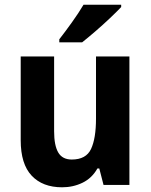

<svg xmlns="http://www.w3.org/2000/svg" viewBox="-20 -786 640 816"><path d="M530 -546V0H420L402 -70H394Q371 -29 331 -9.5Q291 10 244 10Q161 10 114.5 -39.5Q68 -89 68 -190V-546H210V-228Q210 -168 227.5 -138Q245 -108 285 -108Q346 -108 367 -153Q388 -198 388 -282V-546ZM495 -756Q478 -738 448 -709.5Q418 -681 385.5 -653Q353 -625 329 -606H232V-619Q257 -651 286 -691.5Q315 -732 335 -766H495Z"/></svg>

Font: Noto Sans Armenian SemiCondensed
Style: Bold
Weight: 700
Width: 4
Designer: Monotype Design Team
Foundry: Monotype Imaging Inc.
Version: Version 2.008; ttfautohint (v1.8.4.7-5d5b)